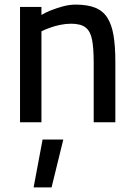

<svg xmlns="http://www.w3.org/2000/svg" viewBox="-20 -531 582 834"><path d="M126 283 165 75H255L204 283ZM67 0V-501H160V-466Q176 -476 201 -486Q226 -496 254 -503.5Q282 -511 308 -511Q360 -511 393.5 -497.5Q427 -484 446 -454.5Q465 -425 473 -378Q481 -331 481 -264V0H387V-259Q387 -321 380 -358Q373 -395 352 -411.5Q331 -428 289 -428Q266 -428 241.5 -423Q217 -418 195.5 -410Q174 -402 160 -395V0Z"/></svg>

Font: Cairo Play SemiBold
Style: Regular
Weight: 600
Designer: Mohamed Gaber, Accademia di Belle Arti di Urbino
Foundry: Kief Type Foundry, Accademia di Belle Arti di Urbino
Version: Version 3.130;gftools[0.9.24]